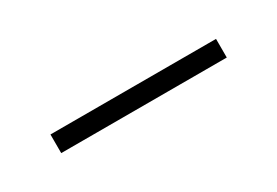

<svg xmlns="http://www.w3.org/2000/svg" viewBox="-13 -451 335 232"><g transform="rotate(-30 154.5 -335.0)"><path d="M39 -322H270V-348H39Z"/></g></svg>

Font: Noto Sans Malayalam UI Condensed Thin
Style: Regular
Weight: 100
Width: 3
Designer: Jelle Bosma - Monotype Design Team
Foundry: Monotype Imaging Inc.
Version: Version 2.104